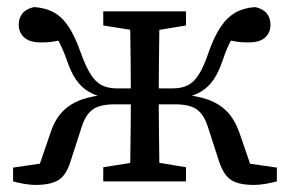

<svg xmlns="http://www.w3.org/2000/svg" viewBox="-20 -513 818 543"><path d="M17 0V-39L140 -57L79 -10L122 -135Q134 -173 155.5 -196Q177 -219 210 -231Q243 -243 291 -246L279 -236Q250 -242 229.5 -254.5Q209 -267 194.5 -288.5Q180 -310 169 -343Q155 -382 142 -403.5Q129 -425 116 -441L177 -405Q154 -400 137 -396.5Q120 -393 96 -393Q64 -393 48.5 -407Q33 -421 33 -443Q33 -462 43.5 -475Q54 -488 76 -493Q109 -491 133 -477.5Q157 -464 175 -436Q193 -408 208 -365Q222 -326 236 -303.5Q250 -281 268 -272Q286 -263 311 -263H385V-218H305Q279 -218 261 -212.5Q243 -207 231 -193Q219 -179 211 -154L179 -55Q167 -17 145 -3.5Q123 10 80 10Q66 10 48.5 7Q31 4 17 0ZM763 0Q748 4 730.5 7Q713 10 698 10Q656 10 634.5 -3.5Q613 -17 600 -55L568 -154Q560 -179 548 -193Q536 -207 518 -212.5Q500 -218 474 -218H393V-263H468Q494 -263 511.5 -272Q529 -281 543 -303.5Q557 -326 570 -365Q585 -408 603.5 -436Q622 -464 646 -477.5Q670 -491 702 -493Q724 -488 734.5 -475Q745 -462 745 -443Q745 -421 730 -407Q715 -393 682 -393Q659 -393 641.5 -396.5Q624 -400 601 -405L662 -441Q649 -425 636 -403.5Q623 -382 610 -343Q599 -310 584.5 -288.5Q570 -267 549.5 -254.5Q529 -242 499 -236L488 -246Q536 -243 569 -231Q602 -219 623.5 -196Q645 -173 658 -135L701 -10L639 -57L763 -39ZM347 0Q348 -26 348.5 -63.5Q349 -101 349.5 -143Q350 -185 350 -222V-257Q350 -295 349.5 -337Q349 -379 348.5 -417.5Q348 -456 347 -481H431Q431 -456 430.5 -417.5Q430 -379 429.5 -337Q429 -295 429 -257V-222Q429 -185 429.5 -143Q430 -101 430.5 -63.5Q431 -26 431 0ZM272 0V-40L379 -57H404L506 -40V0ZM272 -441V-481H506V-441L404 -424H379Z"/></svg>

Font: Source Serif 4 18pt
Style: Regular
Weight: 400
Designer: Frank Grießhammer
Foundry: Adobe Systems Incorporated
Version: Version 4.004;hotconv 1.0.116;makeotfexe 2.5.65601